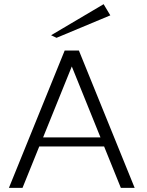

<svg xmlns="http://www.w3.org/2000/svg" viewBox="-20 -903 705 923"><path d="M22.9 0 290.9 -660H359.3L627.3 0H560.9L464.6 -238.2L508.5 -199H141.7L184.6 -238.2L88.3 0ZM170 -200 158.3 -242.4H491.9L480.2 -200L314.2 -610.6H336.1ZM251.7 -721.2 225.6 -733.6 478.1 -882.9 510.3 -829.2Z"/></svg>

Font: Panamera Thin
Style: Regular
Weight: 100
Designer: Bastien Sozeau
Foundry: NBR — Bastien Sozeau
Version: Version 3.003;gftools[0.9.33]